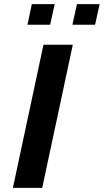

<svg xmlns="http://www.w3.org/2000/svg" viewBox="-20 -903 499 923"><path d="M42 0 189 -688H330L183 0ZM328 -784 350 -883H459L437 -784ZM112 -784 133 -883H243L221 -784Z"/></svg>

Font: Saira SemiExpanded SemiBold
Style: Italic
Weight: 600
Width: 6
Italic angle: -12°
Designer: Hector Gatti with collaboration of the Omnibus-Type team
Foundry: Omnibus-Type
Version: Version 1.101